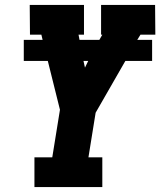

<svg xmlns="http://www.w3.org/2000/svg" viewBox="-20 -755 647 775"><path d="M119 0V-120H191L222 -312L173 -509H76V-594H152L147 -615H101L100 -735H319V-615H297L301 -594H381L393 -615H388V-735H606L607 -615H547L534 -594H594V-509H486L366 -300L337 -120H393V0ZM323 -482 336 -509H317Z"/></svg>

Font: Iosevka Etoile Heavy
Style: Italic
Weight: 900
Italic angle: -9°
Designer: Belleve Invis
Foundry: Belleve Invis
Version: Version 22.1.2; ttfautohint (v1.8.4)